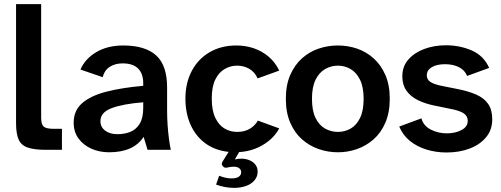

<svg xmlns="http://www.w3.org/2000/svg" viewBox="-20 -728 2434 933"><path d="M202 0Q148 0 116 -10.5Q84 -21 71 -49Q58 -77 58 -130V-708H180V-157Q180 -124 192 -113Q204 -102 242 -102H281V0Z M510 12Q463 12 424 -5.5Q385 -23 361.5 -55Q338 -87 338 -132Q338 -191 379.5 -227Q421 -263 497 -282.5Q573 -302 676 -311V-324Q676 -370 651 -395Q626 -420 576 -420Q539 -420 513 -403Q487 -386 479 -353L371 -390Q394 -443 448.5 -475Q503 -507 579 -507Q685 -507 738.5 -459Q792 -411 792 -303V-191Q792 -155 794.5 -119.5Q797 -84 801 -53.5Q805 -23 810 0H697L678 -63Q653 -25 611 -6.5Q569 12 510 12ZM551 -76Q586 -76 614 -87.5Q642 -99 659 -127Q676 -155 676 -204V-231Q577 -223 522.5 -202.5Q468 -182 468 -139Q468 -111 490.5 -93.5Q513 -76 551 -76Z M1118 185Q1096 185 1074 181Q1052 177 1030 169L1045 126Q1057 131 1073 135Q1089 139 1104 139Q1128 139 1140 131Q1152 123 1152 109Q1152 97 1142.5 89.5Q1133 82 1115 82Q1109 82 1101 83Q1093 84 1085 86Q1071 90 1062.5 79.5Q1054 69 1061 58L1091 10Q1025 3 978 -31.5Q931 -66 906 -122Q881 -178 881 -249Q881 -325 912 -383.5Q943 -442 999 -474.5Q1055 -507 1129 -507Q1173 -507 1213 -493.5Q1253 -480 1285 -453Q1317 -426 1337 -385L1232 -347Q1218 -378 1191.5 -393.5Q1165 -409 1132 -409Q1100 -409 1071.5 -392.5Q1043 -376 1026 -341Q1009 -306 1009 -249Q1009 -191 1026.5 -155Q1044 -119 1072 -103Q1100 -87 1132 -87Q1168 -87 1193.5 -102Q1219 -117 1233 -142L1337 -104Q1317 -68 1285.5 -43Q1254 -18 1217.5 -4.5Q1181 9 1142 11L1121 47Q1128 45 1136 44Q1144 43 1153 43Q1174 43 1192 50.5Q1210 58 1221 72Q1232 86 1232 106Q1232 130 1217 148Q1202 166 1176 175.5Q1150 185 1118 185Z M1622 12Q1574 12 1529 -3.5Q1484 -19 1448 -50.5Q1412 -82 1390.5 -131.5Q1369 -181 1369 -248Q1369 -315 1390.5 -364Q1412 -413 1448 -445Q1484 -477 1529 -492Q1574 -507 1622 -507Q1670 -507 1714.5 -492Q1759 -477 1795 -445Q1831 -413 1852.5 -364Q1874 -315 1874 -248Q1874 -181 1852.5 -131.5Q1831 -82 1795 -50.5Q1759 -19 1714.5 -3.5Q1670 12 1622 12ZM1622 -87Q1655 -87 1683.5 -103Q1712 -119 1729.5 -154.5Q1747 -190 1747 -248Q1747 -305 1729.5 -340.5Q1712 -376 1683.5 -392.5Q1655 -409 1622 -409Q1589 -409 1560 -392.5Q1531 -376 1513.5 -340.5Q1496 -305 1496 -248Q1496 -190 1513.5 -154.5Q1531 -119 1560 -103Q1589 -87 1622 -87Z M2150 13Q2098 13 2051.5 -1.5Q2005 -16 1971 -44Q1937 -72 1920 -113L2028 -153Q2037 -117 2073 -98.5Q2109 -80 2151 -80Q2192 -80 2222.5 -96Q2253 -112 2253 -141Q2253 -164 2233 -177.5Q2213 -191 2164 -200L2091 -215Q2046 -224 2010.5 -241.5Q1975 -259 1955 -287.5Q1935 -316 1935 -357Q1935 -406 1965 -439.5Q1995 -473 2043 -490.5Q2091 -508 2147 -508Q2215 -508 2273 -482.5Q2331 -457 2357 -398L2250 -359Q2238 -388 2209.5 -402Q2181 -416 2143 -416Q2102 -416 2078 -401.5Q2054 -387 2054 -362Q2054 -342 2070.5 -330.5Q2087 -319 2125 -311L2200 -296Q2257 -285 2295 -268Q2333 -251 2352.5 -222.5Q2372 -194 2372 -148Q2372 -97 2342 -61Q2312 -25 2262 -6Q2212 13 2150 13Z"/></svg>

Font: Atkinson Hyperlegible Next SemiBold
Style: Regular
Weight: 600
Designer: Elliott Scott, Megan Eiswerth, Linus Boman, Theodore Petrosky, Letters from Sweden
Foundry: Applied Design Works, Letters from Sweden
Version: Version 2.001